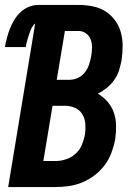

<svg xmlns="http://www.w3.org/2000/svg" viewBox="-31 -755 551 775"><path d="M2 0 111 -660Q101 -652 95.5 -639.5Q90 -627 86 -615Q82 -603 78.5 -590.5Q75 -578 73 -565H-11Q-8 -584 -3 -602.5Q2 -621 9 -639Q16 -657 26.5 -674.5Q37 -692 52 -706Q67 -720 85.5 -727.5Q104 -735 123 -735H286Q315 -735 343 -729.5Q371 -724 393.5 -710Q416 -696 432.5 -674Q449 -652 456.5 -625.5Q464 -599 464 -570.5Q464 -542 460 -513Q456 -493 450 -472.5Q444 -452 431 -433.5Q418 -415 401 -401Q384 -387 364 -377Q386 -364 403 -344.5Q420 -325 428.5 -300.5Q437 -276 437.5 -248.5Q438 -221 434 -193Q429 -166 419 -139Q409 -112 392 -89Q375 -66 351.5 -48Q328 -30 301.5 -19Q275 -8 247.5 -4Q220 0 193 0ZM251 -433Q268 -433 284.5 -441Q301 -449 312 -463.5Q323 -478 328.5 -494.5Q334 -511 337 -528Q340 -545 340.5 -562Q341 -579 335.5 -594.5Q330 -610 316.5 -620Q303 -630 286 -630H231L198 -433ZM144 -105H193Q214 -105 235.5 -112Q257 -119 274 -134.5Q291 -150 299.5 -170.5Q308 -191 312 -212Q315 -234 313.5 -255Q312 -276 301.5 -293.5Q291 -311 272 -319.5Q253 -328 232 -328H181Z"/></svg>

Font: Iosevka Extrabold Oblique
Style: Regular
Weight: 800
Italic angle: -9°
Monospace: yes
Designer: Belleve Invis
Foundry: Belleve Invis
Version: Version 32.5.0; ttfautohint (v1.8.4)